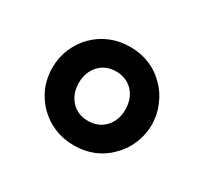

<svg xmlns="http://www.w3.org/2000/svg" viewBox="-78 -822 556 523"><g transform="rotate(30 200.0 -560.0)"><path d="M200.2 -482.4Q232.4 -482.4 252.9 -503.9Q273.4 -526.4 273.4 -559.6Q273.4 -593.8 252.9 -616.2Q232.4 -637.7 200.2 -637.7Q168 -637.7 147.5 -616.2Q127 -593.8 127 -559.6Q127 -526.4 147.5 -503.9Q168 -482.4 200.2 -482.4ZM200.2 -405.3Q167 -405.3 138.7 -417Q110.4 -428.7 88.9 -450.2Q68.4 -470.7 55.7 -499Q43.9 -528.3 43.9 -559.6Q43.9 -591.8 55.7 -620.1Q68.4 -649.4 88.9 -669.9Q110.4 -691.4 138.7 -703.1Q167 -714.8 200.2 -714.8Q233.4 -714.8 261.7 -703.1Q290 -691.4 310.5 -669.9Q332 -649.4 343.8 -620.1Q356.4 -591.8 356.4 -559.6Q356.4 -528.3 343.8 -499Q332 -470.7 310.5 -450.2Q290 -428.7 261.7 -417Q233.4 -405.3 200.2 -405.3Z"/></g></svg>

Font: SSportsD
Style: Medium
Weight: 400
Designer: Swiss Typefaces
Version: Version 1.000